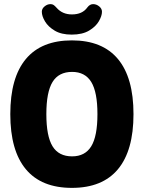

<svg xmlns="http://www.w3.org/2000/svg" viewBox="-20 -904 698 932"><path d="M329 8Q181 8 105.5 -82.5Q30 -173 30 -350Q30 -527 105.5 -617.5Q181 -708 329 -708Q477 -708 552.5 -617.5Q628 -527 628 -350Q628 -173 552.5 -82.5Q477 8 329 8ZM330 -145Q393 -145 423 -194Q453 -243 453 -350Q453 -457 423 -506Q393 -555 330 -555Q265 -555 235 -506Q205 -457 205 -350Q205 -243 235 -194Q265 -145 330 -145ZM328 -736Q278 -736 246 -755Q214 -774 198.5 -800Q183 -826 183 -847Q183 -862 196.5 -873Q210 -884 225 -884Q234 -884 240 -880Q246 -876 255 -866Q283 -834 329 -834Q380 -834 404 -868Q416 -884 432 -884Q448 -884 461.5 -873Q475 -862 475 -847Q475 -827 460 -801Q445 -775 412.5 -755.5Q380 -736 328 -736Z"/></svg>

Font: Asap Semi Condensed ExtraBold
Style: Regular
Weight: 800
Width: 4
Designer: Pablo Cosgaya
Foundry: Omnibus-Type
Version: Version 3.001; ttfautohint (v1.8.4.7-5d5b)